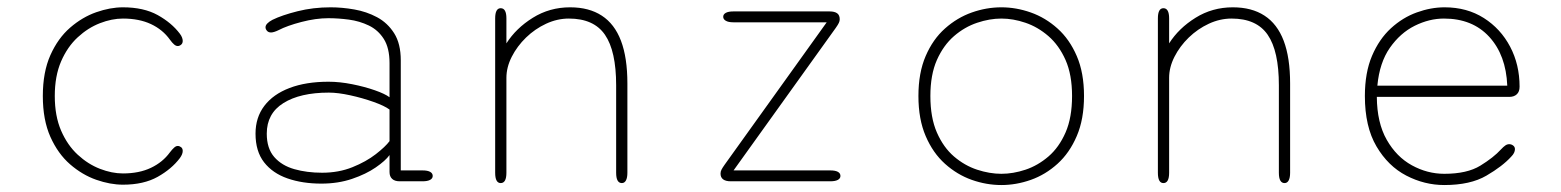

<svg xmlns="http://www.w3.org/2000/svg" viewBox="-20 -508 4373 538"><path d="M324.5 9.5Q289 9.5 249.8 -4.2Q210.5 -18 176.5 -47.5Q142.5 -77 121.2 -124.5Q100 -172 100 -239Q100 -306 121.2 -353.5Q142.5 -401 176.5 -430.5Q210.5 -460 249.8 -473.8Q289 -487.5 324.5 -487.5Q382.5 -487.5 421.8 -465.8Q461 -444 484 -413.5Q488.5 -407.5 490.2 -402.5Q492 -397.5 492 -393.5Q492 -386.5 487.5 -382.8Q483 -379 478 -379Q473 -379 467.8 -383.5Q462.5 -388 456 -397Q436 -425 403 -440.5Q370 -456 324.5 -456Q293.5 -456 260 -443Q226.5 -430 197.8 -403.5Q169 -377 151.2 -336Q133.5 -295 133.5 -239Q133.5 -183 151.2 -142Q169 -101 197.8 -74.5Q226.5 -48 260 -35Q293.5 -22 324.5 -22Q370 -22 403 -37.8Q436 -53.5 456 -81Q462.5 -89.5 467.8 -94.2Q473 -99 478 -99Q483 -99 487.5 -95.5Q492 -92 492 -85Q492 -80.5 490 -75.5Q488 -70.5 484 -65Q461 -34.5 421.8 -12.5Q382.5 9.5 324.5 9.5Z M1100 0Q1086 0 1078.8 -6.8Q1071.5 -13.5 1071.5 -26V-73.5Q1060 -57.5 1032.8 -38.8Q1005.5 -20 966.5 -6.8Q927.5 6.5 880.5 6.5Q827.5 6.5 785.8 -8Q744 -22.5 720 -53.2Q696 -84 696 -133.5Q696 -179 720.8 -211.5Q745.5 -244 791.5 -261.5Q837.5 -279 900.5 -279Q932 -279 967 -272Q1002 -265 1030.5 -255Q1059 -245 1071.5 -235.5V-331Q1071.5 -373.5 1055.5 -398.8Q1039.5 -424 1013.5 -436.5Q987.5 -449 957.8 -453Q928 -457 900 -457Q865 -457 824.8 -446.5Q784.5 -436 760.5 -423.5Q754.5 -420.5 749 -418.8Q743.5 -417 739.5 -417Q732 -417 728 -421.8Q724 -426.5 724 -431.5Q724 -437 729 -442.2Q734 -447.5 743.5 -452.5Q770 -465.5 813.8 -476.5Q857.5 -487.5 906.5 -487.5Q938.5 -487.5 972.8 -481.5Q1007 -475.5 1036.5 -459.8Q1066 -444 1084.5 -414.8Q1103 -385.5 1103 -339V-30.5H1164Q1178 -30.5 1185.2 -26.5Q1192.5 -22.5 1192.5 -15Q1192.5 -8 1185.2 -4Q1178 0 1164 0ZM1071.5 -201Q1057.5 -211.5 1026.5 -222.5Q995.5 -233.5 961.2 -241Q927 -248.5 901.5 -248.5Q821 -248.5 774.2 -219.2Q727.5 -190 727.5 -133.5Q727.5 -92 748.5 -68Q769.5 -44 804.8 -34Q840 -24 882.5 -24Q929 -24 967.5 -39.5Q1006 -55 1033 -76Q1060 -97 1071.5 -112.5Z M1722.5 5Q1706.5 5 1706.5 -24V-269Q1706.5 -365 1675.2 -410.5Q1644 -456 1574 -456Q1541.5 -456 1510.2 -441.5Q1479 -427 1454 -402.8Q1429 -378.5 1414 -349Q1399 -319.5 1399 -290V-24Q1399 5 1383 5Q1367.5 5 1367.5 -24V-456.5Q1367.5 -485 1383 -485Q1399 -485 1399 -456.5V-386.5Q1426 -429 1473 -458.2Q1520 -487.5 1577.5 -487.5Q1630.5 -487.5 1666.2 -464.2Q1702 -441 1720 -393.8Q1738 -346.5 1738 -274V-24Q1738 -10 1734 -2.5Q1730 5 1722.5 5Z M1999 -21.5Q1999 -27.5 2001.8 -32.8Q2004.5 -38 2010.5 -46.5L2296.5 -445.5H2035Q2021 -445.5 2013.8 -449.8Q2006.5 -454 2006.5 -461Q2006.5 -468 2013.8 -472Q2021 -476 2035 -476H2304.5Q2318.5 -476 2325.8 -470.8Q2333 -465.5 2333 -454Q2333 -449 2330.5 -443.8Q2328 -438.5 2322 -430L2035.5 -30.5H2306.5Q2320.5 -30.5 2327.8 -26.5Q2335 -22.5 2335 -15Q2335 -8 2327.8 -4Q2320.5 0 2306.5 0H2027.5Q2013.5 0 2006.2 -5.5Q1999 -11 1999 -21.5Z M2786 10.5Q2744 10.5 2703 -4Q2662 -18.5 2628 -49Q2594 -79.5 2573.8 -126.8Q2553.5 -174 2553.5 -239Q2553.5 -304 2573.8 -351Q2594 -398 2628 -428.2Q2662 -458.5 2703 -473Q2744 -487.5 2786 -487.5Q2827.5 -487.5 2868.5 -473Q2909.5 -458.5 2943.2 -428.2Q2977 -398 2997.2 -351Q3017.5 -304 3017.5 -239Q3017.5 -174 2997.2 -126.8Q2977 -79.5 2943.2 -49Q2909.5 -18.5 2868.5 -4Q2827.5 10.5 2786 10.5ZM2786 -21Q2819 -21 2853.5 -32.5Q2888 -44 2917.8 -69.5Q2947.5 -95 2965.8 -136.8Q2984 -178.5 2984 -239Q2984 -298.5 2965.8 -339.8Q2947.5 -381 2917.8 -406.8Q2888 -432.5 2853.5 -444.2Q2819 -456 2786 -456Q2753 -456 2718 -444.2Q2683 -432.5 2653.2 -406.8Q2623.5 -381 2605.2 -339.8Q2587 -298.5 2587 -239Q2587 -178.5 2605.2 -136.8Q2623.5 -95 2653.2 -69.5Q2683 -44 2718 -32.5Q2753 -21 2786 -21Z M3579.5 5Q3563.5 5 3563.5 -24V-269Q3563.5 -365 3532.2 -410.5Q3501 -456 3431 -456Q3398.5 -456 3367.2 -441.5Q3336 -427 3311 -402.8Q3286 -378.5 3271 -349Q3256 -319.5 3256 -290V-24Q3256 5 3240 5Q3224.5 5 3224.5 -24V-456.5Q3224.5 -485 3240 -485Q3256 -485 3256 -456.5V-386.5Q3283 -429 3330 -458.2Q3377 -487.5 3434.5 -487.5Q3487.5 -487.5 3523.2 -464.2Q3559 -441 3577 -393.8Q3595 -346.5 3595 -274V-24Q3595 -10 3591 -2.5Q3587 5 3579.5 5Z M4027 10.5Q3971.5 10.5 3920.5 -16Q3869.5 -42.5 3837 -97.8Q3804.5 -153 3804.5 -239Q3804.5 -304.5 3824.5 -351.5Q3844.5 -398.5 3877.5 -428.8Q3910.5 -459 3950 -473.2Q3989.5 -487.5 4028 -487.5Q4090.5 -487.5 4137.8 -457.5Q4185 -427.5 4211.5 -377.2Q4238 -327 4238 -265Q4238 -251 4230.2 -243.8Q4222.5 -236.5 4209 -236.5H3838Q3838.5 -164 3865.8 -116.2Q3893 -68.5 3936.2 -44.8Q3979.5 -21 4027 -21Q4091 -21 4128 -43.8Q4165 -66.5 4186 -89.5Q4192.5 -96.5 4197.8 -100.2Q4203 -104 4209 -104Q4215 -104 4220 -100.2Q4225 -96.5 4225 -90Q4225 -85 4222.5 -79.8Q4220 -74.5 4214.5 -69Q4190 -42 4145 -15.8Q4100 10.5 4027 10.5ZM3839.5 -268H4203.5Q4200 -353.5 4153 -404.8Q4106 -456 4026 -456Q3985 -456 3944.2 -435.8Q3903.5 -415.5 3874.5 -374Q3845.5 -332.5 3839.5 -268Z"/></svg>

Font: Sono Monospace ExtraLight
Style: Regular
Weight: 250
Version: Version 2.112